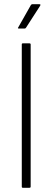

<svg xmlns="http://www.w3.org/2000/svg" viewBox="-20 -888 247 908"><path d="M88 0Q83 0 83 -5V-678Q83 -683 88 -683H119Q125 -683 125 -678V-5Q125 0 119 0ZM69 -753Q66 -753 65 -754.5Q64 -756 66 -758L126 -864Q129 -868 132 -868H166Q170 -868 171 -866.5Q172 -865 170 -861L103 -757Q101 -753 96 -753Z"/></svg>

Font: Sofia Sans Semi Condensed ExtraLight
Style: Regular
Weight: 250
Version: Version 4.100